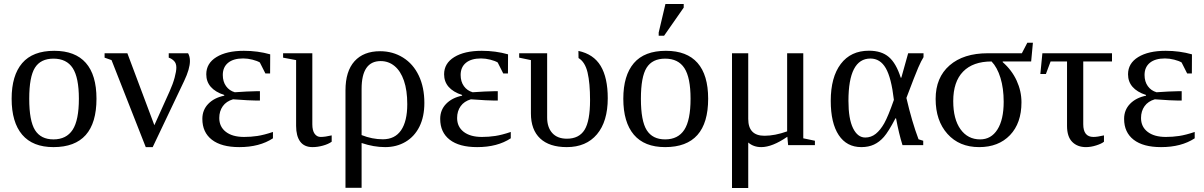

<svg xmlns="http://www.w3.org/2000/svg" viewBox="-20 -725 6016 959"><path d="M461.9 -231.9Q461.9 9.8 247.1 9.8Q143.6 9.8 90.8 -52.2Q38.1 -114.3 38.1 -231.9Q38.1 -348.1 90.8 -409.7Q143.6 -471.2 251 -471.2Q355.5 -471.2 408.7 -410.9Q461.9 -350.6 461.9 -231.9ZM374 -231.9Q374 -337.4 343.3 -384.8Q312.5 -432.1 247.1 -432.1Q183.1 -432.1 154.5 -386.7Q126 -341.3 126 -231.9Q126 -121.1 155 -75Q184.1 -28.8 247.1 -28.8Q311.5 -28.8 342.8 -76.7Q374 -124.5 374 -231.9Z M860.8 -387.7Q860.8 -409.2 848.9 -420.9Q836.9 -432.6 822.8 -437V-459H919.4Q928.7 -442.9 928.7 -420.4Q928.7 -381.3 899.9 -320.8L742.7 9.8H708L537.1 -424.8L502.4 -437V-459H616.2L751 -99.6L827.1 -268.6Q843.8 -305.7 852.3 -337.4Q860.8 -369.1 860.8 -387.7Z M1343.3 -34.2Q1276.4 9.8 1175.3 9.8Q1085.9 9.8 1038.3 -27.1Q990.7 -64 990.7 -131.3Q990.7 -175.8 1020.3 -206.3Q1049.8 -236.8 1100.1 -247.1V-250.5Q1010.3 -280.3 1010.3 -354Q1010.3 -408.7 1061 -439.9Q1111.8 -471.2 1198.2 -471.2Q1267.6 -471.2 1329.6 -453.6L1329.1 -357.9H1305.7L1277.8 -413.1Q1264.6 -420.9 1241 -427Q1217.3 -433.1 1194.8 -433.1Q1146 -433.1 1119.4 -411.4Q1092.8 -389.6 1092.8 -350.6Q1092.8 -317.4 1109.1 -294.7Q1125.5 -272 1152.8 -264.2Q1172.4 -266.1 1211.2 -267.8Q1250 -269.5 1262.7 -269.5H1278.3V-222.7H1262.7Q1229.5 -222.7 1144 -229Q1110.4 -219.2 1092.8 -194.6Q1075.2 -169.9 1075.2 -135.7Q1075.2 -91.8 1108.2 -66.4Q1141.1 -41 1199.2 -41Q1232.9 -41 1265.6 -45.9Q1298.3 -50.8 1343.3 -65.9Z M1540 -104.5Q1540 -72.8 1551.5 -56.9Q1563 -41 1581.5 -41Q1604 -41 1636.7 -48.8V-17.1Q1619.6 -4.9 1592.8 2.4Q1565.9 9.8 1541 9.8Q1499.5 9.8 1479.2 -18.1Q1459 -45.9 1459 -96.2V-424.8L1394 -437V-459H1540Z M1705.6 -273.9Q1705.6 -369.1 1750.7 -419.2Q1795.9 -469.2 1878.4 -469.2Q1941.9 -469.2 1992.9 -437.5Q2043.9 -405.8 2071.8 -347.2Q2099.6 -288.6 2099.6 -210.9Q2099.6 -142.1 2075 -92.5Q2050.3 -43 2005.6 -16.6Q1960.9 9.8 1903.8 9.8Q1846.7 9.8 1786.1 -10.7V212.9H1705.6ZM1892.1 -29.3Q1952.6 -29.3 1983.4 -74.5Q2014.2 -119.6 2014.2 -204.6Q2014.2 -273.9 1997.6 -322Q1981 -370.1 1950.9 -395Q1920.9 -419.9 1881.3 -419.9Q1786.1 -419.9 1786.1 -280.8V-50.3Q1838.9 -29.3 1892.1 -29.3Z M2531.2 -34.2Q2464.4 9.8 2363.3 9.8Q2273.9 9.8 2226.3 -27.1Q2178.7 -64 2178.7 -131.3Q2178.7 -175.8 2208.3 -206.3Q2237.8 -236.8 2288.1 -247.1V-250.5Q2198.2 -280.3 2198.2 -354Q2198.2 -408.7 2249 -439.9Q2299.8 -471.2 2386.2 -471.2Q2455.6 -471.2 2517.6 -453.6L2517.1 -357.9H2493.7L2465.8 -413.1Q2452.6 -420.9 2429 -427Q2405.3 -433.1 2382.8 -433.1Q2334 -433.1 2307.4 -411.4Q2280.8 -389.6 2280.8 -350.6Q2280.8 -317.4 2297.1 -294.7Q2313.5 -272 2340.8 -264.2Q2360.4 -266.1 2399.2 -267.8Q2438 -269.5 2450.7 -269.5H2466.3V-222.7H2450.7Q2417.5 -222.7 2332 -229Q2298.3 -219.2 2280.8 -194.6Q2263.2 -169.9 2263.2 -135.7Q2263.2 -91.8 2296.1 -66.4Q2329.1 -41 2387.2 -41Q2420.9 -41 2453.6 -45.9Q2486.3 -50.8 2531.2 -65.9Z M2811 9.8Q2724.1 9.8 2678 -33.4Q2631.8 -76.7 2631.8 -158.7V-424.8L2573.2 -437V-459H2712.9V-137.7Q2712.9 -88.9 2738.5 -60.5Q2764.2 -32.2 2811.5 -32.2Q2872.1 -32.2 2899.7 -76.4Q2927.2 -120.6 2927.2 -225.1Q2927.2 -310.1 2914.8 -362.8Q2902.3 -415.5 2869.6 -435.1L2869.1 -470.7Q2944.8 -454.6 2980.2 -395.8Q3015.6 -336.9 3015.6 -234.4Q3015.6 -118.2 2961.7 -54.2Q2907.7 9.8 2811 9.8Z M3517.1 -231.9Q3517.1 9.8 3302.2 9.8Q3198.7 9.8 3146 -52.2Q3093.3 -114.3 3093.3 -231.9Q3093.3 -348.1 3146 -409.7Q3198.7 -471.2 3306.2 -471.2Q3410.6 -471.2 3463.9 -410.9Q3517.1 -350.6 3517.1 -231.9ZM3429.2 -231.9Q3429.2 -337.4 3398.4 -384.8Q3367.7 -432.1 3302.2 -432.1Q3238.3 -432.1 3209.7 -386.7Q3181.2 -341.3 3181.2 -231.9Q3181.2 -121.1 3210.2 -75Q3239.3 -28.8 3302.2 -28.8Q3366.7 -28.8 3397.9 -76.7Q3429.2 -124.5 3429.2 -231.9ZM3270 -546.4V-562.5L3303.7 -705.1H3395V-687L3296.9 -546.4Z M3992.2 -459V-34.2L4050.3 -22V0H3916.5L3912.6 -42Q3837.4 9.8 3782.2 9.8Q3743.7 9.8 3717.3 -13.2V213.9H3636.2V-459H3717.3V-130.9Q3717.3 -46.9 3798.3 -46.9Q3850.1 -46.9 3911.6 -68.8V-459Z M4591.3 -22V0H4487.8Q4469.7 -57.6 4455.6 -133.8H4452.6Q4417.5 -66.9 4395 -41.3Q4372.6 -15.6 4345.2 -2.9Q4317.9 9.8 4282.2 9.8Q4209 9.8 4169.2 -50.3Q4129.4 -110.4 4129.4 -221.2Q4129.4 -339.4 4179.4 -405.5Q4229.5 -471.7 4320.3 -471.7Q4382.8 -471.7 4419.4 -440.4Q4456.1 -409.2 4479 -336.9H4481.9L4516.1 -459H4592.8V-439.5Q4581.5 -421.9 4566.4 -387.2Q4551.3 -352.5 4507.3 -235.8Q4535.2 -115.7 4567.9 -29.3ZM4444.8 -226.1Q4432.1 -336.4 4404.3 -384.5Q4376.5 -432.6 4327.6 -432.6Q4217.8 -432.6 4217.8 -221.2Q4217.8 -131.3 4240.7 -84.7Q4263.7 -38.1 4301.8 -38.1Q4331.1 -38.1 4354.2 -56.6Q4377.4 -75.2 4396.7 -109.4Q4416 -143.6 4444.8 -226.1Z M5111.3 -511.7H5139.2L5130.4 -418H4988.3V-414.6Q5033.7 -375 5057.9 -322.5Q5082 -270 5082 -213.9Q5082 -109.9 5024.7 -50Q4967.3 9.8 4870.6 9.8Q4771.5 9.8 4712.4 -56.2Q4653.3 -122.1 4653.3 -231Q4653.3 -337.9 4722.9 -398.4Q4792.5 -459 4913.6 -459H5084ZM4875.5 -28.8Q4930.7 -28.8 4961.9 -78.1Q4993.2 -127.4 4993.2 -216.8Q4993.2 -283.7 4977.1 -336.2Q4960.9 -388.7 4932.6 -418Q4839.8 -418 4790.5 -367.4Q4741.2 -316.9 4741.2 -220.2Q4741.2 -129.9 4777.6 -79.3Q4814 -28.8 4875.5 -28.8Z M5227.5 -418 5204.1 -355.5H5176.3L5186.5 -459H5534.2V-418H5390.6V-104.5Q5390.6 -41 5441.4 -41Q5461.4 -41 5494.1 -48.8V-17.1Q5482.4 -7.3 5455.6 1.2Q5428.7 9.8 5404.3 9.8Q5361.3 9.8 5335.4 -16.4Q5309.6 -42.5 5309.6 -96.2V-418Z M5947.3 -34.2Q5880.4 9.8 5779.3 9.8Q5689.9 9.8 5642.3 -27.1Q5594.7 -64 5594.7 -131.3Q5594.7 -175.8 5624.3 -206.3Q5653.8 -236.8 5704.1 -247.1V-250.5Q5614.3 -280.3 5614.3 -354Q5614.3 -408.7 5665 -439.9Q5715.8 -471.2 5802.2 -471.2Q5871.6 -471.2 5933.6 -453.6L5933.1 -357.9H5909.7L5881.8 -413.1Q5868.7 -420.9 5845 -427Q5821.3 -433.1 5798.8 -433.1Q5750 -433.1 5723.4 -411.4Q5696.8 -389.6 5696.8 -350.6Q5696.8 -317.4 5713.1 -294.7Q5729.5 -272 5756.8 -264.2Q5776.4 -266.1 5815.2 -267.8Q5854 -269.5 5866.7 -269.5H5882.3V-222.7H5866.7Q5833.5 -222.7 5748 -229Q5714.4 -219.2 5696.8 -194.6Q5679.2 -169.9 5679.2 -135.7Q5679.2 -91.8 5712.2 -66.4Q5745.1 -41 5803.2 -41Q5836.9 -41 5869.6 -45.9Q5902.3 -50.8 5947.3 -65.9Z"/></svg>

Font: Times New Roman
Style: Regular
Weight: 400
Designer: Steve Matteson
Foundry: Ascender Corporation
Version: Version 2.00.3